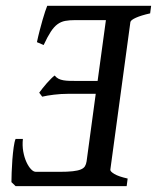

<svg xmlns="http://www.w3.org/2000/svg" viewBox="-20 -635 536 655"><path d="M113.8 -318.8Q118.7 -325.7 125.5 -334.2Q132.3 -342.8 139.6 -351.1Q147 -359.4 154.1 -366.5Q161.1 -373.5 166.5 -377.4Q172.4 -370.1 179.4 -366.5Q186.5 -362.8 196.3 -361.1Q206.1 -359.4 219.2 -359.1Q232.4 -358.9 251 -358.9H313L341.3 -566.4H236.8Q216.8 -566.4 202.4 -563.7Q188 -561 176 -552.2Q164.1 -543.5 153.1 -526.6Q142.1 -509.8 128.9 -481.4L106 -491.2Q110.4 -512.2 115.5 -531.5Q120.6 -550.8 125.2 -567.1Q129.9 -583.5 134 -595.7Q138.2 -607.9 141.1 -615.2H495.6L492.2 -589.4Q461.4 -582.5 443.6 -574.5Q425.8 -566.4 424.8 -559.6L356.4 -56.2Q355.5 -50.3 370.1 -41.5Q384.8 -32.7 415.5 -25.9L412.1 0H33.2L19 -13.7Q19 -25.9 19.8 -47.1Q20.5 -68.4 22.2 -90.6Q23.9 -112.8 26.6 -132.3Q29.3 -151.9 33.2 -161.1H58.1Q55.7 -138.7 59.3 -118.2Q63 -97.7 70.1 -82.3Q77.1 -66.9 85.7 -57.9Q94.2 -48.8 102.5 -48.8H182.1Q210.4 -48.8 228 -50.8Q245.6 -52.7 255.6 -56.9Q265.6 -61 269.8 -67.9Q273.9 -74.7 275.4 -84.5L306.6 -314.9H210.4Q200.2 -314.9 188 -314.2Q175.8 -313.5 164.1 -312Q152.3 -310.5 141.8 -308.8Q131.3 -307.1 124 -305.2Z"/></svg>

Font: Gentium Book Basic
Style: Italic
Weight: 400
Italic angle: -8°
Designer: J. Victor Gaultney and Annie Olsen
Foundry: SIL International
Version: Version 1.102; 2013; Maintenance release